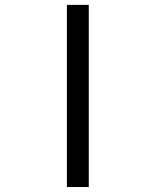

<svg xmlns="http://www.w3.org/2000/svg" viewBox="-20 -752 626 772"><path d="M336.9 0H249V-732.4H336.9Z"/></svg>

Font: Consola Mono
Style: Book
Weight: 400
Monospace: yes
Version: Version 2.001